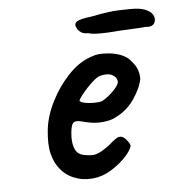

<svg xmlns="http://www.w3.org/2000/svg" viewBox="-43 -565 550 602"><g transform="rotate(-5 231.5 -264.0)"><path d="M284 -25Q257 -8 225.5 -5Q194 -2 166 -13.5Q138 -25 121 -49Q108 -65 100.5 -93.5Q93 -122 98 -170Q103 -213 125.5 -257.5Q148 -302 180.5 -336.5Q213 -371 249 -384Q264 -390 277 -391.5Q290 -393 313 -391Q336 -388 352 -380.5Q368 -373 376 -363Q391 -347 396 -332.5Q401 -318 401 -304Q396 -275 372 -240Q348 -205 306 -186Q287 -179 263 -178Q239 -177 207 -186Q185 -192 178 -182Q171 -172 170 -139Q170 -115 177.5 -100Q185 -85 203 -81Q225 -77 235.5 -78.5Q246 -80 261 -88Q272 -95 278.5 -99.5Q285 -104 290.5 -109Q296 -114 303 -119Q309 -124 313.5 -126Q318 -128 323 -128Q332 -127 340 -118Q348 -109 351 -102Q355 -97 346.5 -83Q338 -69 321.5 -53.5Q305 -38 284 -25ZM275 -244Q284 -248 297 -258.5Q310 -269 320 -281Q330 -293 330 -301Q330 -313 316 -321.5Q302 -330 278 -324Q269 -322 257 -312Q245 -302 233.5 -289.5Q222 -277 214 -266.5Q206 -256 205 -251Q209 -246 221.5 -243.5Q234 -241 249.5 -241Q265 -241 275 -244ZM285 -456Q279 -456 270 -456.5Q261 -457 251 -460Q236 -460 228.5 -465Q221 -470 217 -477Q208 -492 218.5 -499.5Q229 -507 265 -511Q299 -518 324.5 -521Q350 -524 390 -524Q414 -524 428 -520Q442 -516 453 -507Q467 -492 461 -476.5Q455 -461 432 -464Q425 -463 404.5 -462Q384 -461 366 -460Q356 -460 334 -458Q312 -456 285 -456Z"/></g></svg>

Font: Caveat SemiBold
Style: Regular
Weight: 600
Designer: Pablo Impallari
Foundry: Pablo Impallari
Version: Version 2.000